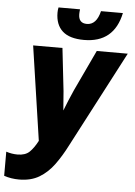

<svg xmlns="http://www.w3.org/2000/svg" viewBox="-61 -975 727 1031"><g transform="rotate(5 302.0 -459.5)"><path d="M81 10Q38 10 0 -3V-133Q15 -128 30.5 -125.5Q46 -123 61 -123Q103 -123 125.5 -144.5Q148 -166 169 -206L94 -714H252L278 -483Q279 -470 280.5 -450.5Q282 -431 283.5 -411.5Q285 -392 286 -380Q296 -406 308 -435Q320 -464 333 -493L437 -714H604L333 -196Q303 -137 269 -90.5Q235 -44 190 -17Q145 10 81 10ZM363 -767Q285 -767 247 -801.5Q209 -836 209 -901Q209 -915 212 -929H328Q326 -914 326 -903Q326 -854 371 -854Q423 -854 441 -929H559Q525 -767 363 -767Z"/></g></svg>

Font: Noto Sans Condensed ExtraBold
Style: Italic
Weight: 800
Width: 3
Italic angle: -12°
Designer: Monotype Design Team
Foundry: Monotype Imaging Inc.
Version: Version 2.013; ttfautohint (v1.8.4.7-5d5b)